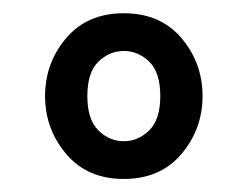

<svg xmlns="http://www.w3.org/2000/svg" viewBox="-20 -758 378 293"><path d="M168.9 -737.8Q224.6 -737.8 256.8 -700Q289.1 -662.1 289.1 -611.3Q289.1 -561 256.8 -522.9Q224.6 -484.9 168.9 -484.9Q113.3 -484.9 81.1 -522.9Q48.8 -561 48.8 -611.3Q48.8 -662.1 81.1 -700Q113.3 -737.8 168.9 -737.8ZM168.9 -680.2Q147 -680.2 130.1 -663.8Q113.3 -647.5 113.3 -611.3Q113.3 -575.7 130.1 -559.1Q147 -542.5 168.9 -542.5Q190.9 -542.5 207.8 -559.1Q224.6 -575.7 224.6 -611.3Q224.6 -647.5 207.8 -663.8Q190.9 -680.2 168.9 -680.2Z"/></svg>

Font: Gidole
Style: Regular
Weight: 400
Version: Version 2.100; ttfautohint (v1.8.4.7-5d5b)